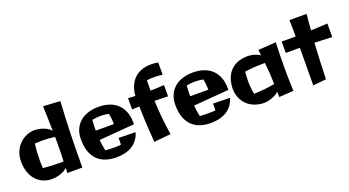

<svg xmlns="http://www.w3.org/2000/svg" viewBox="-53 -1333 3550 1951"><g transform="rotate(-20 1721.5 -357.5)"><path d="M612.8 -706.1Q601.6 -531.2 596.7 -351.8Q591.8 -172.4 591.8 4.9H429.2L432.1 -49.8Q408.7 -27.3 380.4 -15.1Q352.1 -2.9 326.7 2.4Q296.9 8.8 267.1 9.8Q211.4 9.8 166.7 -10.3Q122.1 -30.3 91.1 -66.4Q60.1 -102.5 43.5 -153.3Q26.9 -204.1 26.9 -265.1Q26.9 -305.7 36.6 -340.3Q46.4 -375 63.5 -403.3Q80.6 -431.6 103.5 -453.1Q126.5 -474.6 152.3 -489.3Q178.2 -503.9 206.1 -511.5Q233.9 -519 261.2 -519Q294.9 -518.1 327.1 -510.3Q340.8 -506.8 355.5 -501.7Q370.1 -496.6 384.5 -489.3Q398.9 -481.9 412.4 -472.2Q425.8 -462.4 437 -449.2Q435.5 -517.1 433.6 -583.7Q431.6 -650.4 429.2 -716.8ZM373 -118.2Q386.7 -118.2 402.1 -118.2Q417.5 -118.2 434.1 -119.1Q436.5 -169.4 437.3 -220.5Q438 -271.5 438 -323.2V-382.8Q401.4 -386.7 370.4 -389.4Q339.4 -392.1 304.2 -392.1Q285.6 -392.1 265.9 -391.4Q246.1 -390.6 222.2 -389.2Q215.8 -345.2 212.9 -301.8Q210 -258.3 210 -213.9Q210 -191.9 210.2 -170.4Q210.4 -148.9 212.9 -127Q237.3 -124.5 258.1 -123Q278.8 -121.6 298.1 -120.4Q317.4 -119.1 335.7 -118.7Q354 -118.2 373 -118.2Z M1234.9 -229 853 -198.2Q855.5 -168 859.9 -138.2Q864.3 -108.4 871.1 -78.1Q914.1 -75.2 954.1 -75.2Q976.1 -75.2 996.6 -75.9Q1017.1 -76.7 1039.1 -78.1Q1040 -87.9 1040.5 -97.7Q1041 -107.4 1041 -117.2Q1041 -126 1040.8 -134.5Q1040.5 -143.1 1039.1 -151.9L1223.1 -147.9Q1209.5 -101.6 1183.8 -68.4Q1158.2 -35.2 1123.3 -13.9Q1088.4 7.3 1045.4 17.1Q1002.4 26.9 955.1 26.9Q897 26.9 845.9 11.2Q794.9 -4.4 757.1 -39.3Q719.2 -74.2 697.5 -130.4Q675.8 -186.5 675.8 -268.1Q675.8 -334 698.7 -381.3Q721.7 -428.7 760 -459.5Q798.3 -490.2 848.9 -504.6Q899.4 -519 955.1 -519Q1013.2 -519 1064.2 -503.4Q1115.2 -487.8 1153.1 -454.6Q1190.9 -421.4 1212.9 -369.6Q1234.9 -317.9 1234.9 -246.1ZM848.1 -300.8H1043.9Q1043.9 -361.3 1031.7 -416Q989.7 -424.8 943.8 -424.8Q898.9 -424.8 853 -416Q850.1 -388.7 849.1 -360.6Q848.1 -332.5 848.1 -300.8Z M1657.7 -377Q1621.1 -378.4 1585.2 -379.2Q1549.3 -379.9 1512.7 -380.9Q1516.6 -286.6 1525.6 -194.1Q1534.7 -101.6 1549.8 -7.8L1368.2 9.8Q1363.3 -48.8 1359.9 -104Q1356.4 -159.2 1354 -209Q1351.6 -258.8 1350.1 -302Q1348.6 -345.2 1348.1 -379.9L1269 -377V-499Q1288.6 -497.6 1307.9 -496.3Q1327.1 -495.1 1347.2 -494.1Q1347.2 -497.6 1348.1 -509.8Q1349.1 -522 1352.5 -540Q1356 -558.1 1363.3 -580.1Q1370.6 -602.1 1383.3 -624.5Q1396 -647 1414.8 -668.2Q1433.6 -689.5 1460.4 -705.8Q1487.3 -722.2 1523.2 -732.2Q1559.1 -742.2 1606 -742.2Q1623 -742.2 1641.8 -740.5Q1660.6 -738.8 1681.2 -734.9V-602.1Q1657.7 -606 1634.5 -607.4Q1611.3 -608.9 1586.9 -608.9Q1568.8 -608.9 1549.8 -607.9Q1530.8 -606.9 1511.7 -604Q1510.7 -579.1 1510.7 -554.4Q1510.7 -529.8 1510.7 -504.9V-492.2Q1547.4 -493.2 1583.7 -494.6Q1620.1 -496.1 1657.7 -499Z M2255.9 -229 1874 -198.2Q1876.5 -168 1880.9 -138.2Q1885.3 -108.4 1892.1 -78.1Q1935.1 -75.2 1975.1 -75.2Q1997.1 -75.2 2017.6 -75.9Q2038.1 -76.7 2060.1 -78.1Q2061 -87.9 2061.5 -97.7Q2062 -107.4 2062 -117.2Q2062 -126 2061.8 -134.5Q2061.5 -143.1 2060.1 -151.9L2244.1 -147.9Q2230.5 -101.6 2204.8 -68.4Q2179.2 -35.2 2144.3 -13.9Q2109.4 7.3 2066.4 17.1Q2023.4 26.9 1976.1 26.9Q1918 26.9 1866.9 11.2Q1815.9 -4.4 1778.1 -39.3Q1740.2 -74.2 1718.5 -130.4Q1696.8 -186.5 1696.8 -268.1Q1696.8 -334 1719.7 -381.3Q1742.7 -428.7 1781 -459.5Q1819.3 -490.2 1869.9 -504.6Q1920.4 -519 1976.1 -519Q2034.2 -519 2085.2 -503.4Q2136.2 -487.8 2174.1 -454.6Q2211.9 -421.4 2233.9 -369.6Q2255.9 -317.9 2255.9 -246.1ZM1869.1 -300.8H2064.9Q2064.9 -361.3 2052.7 -416Q2010.7 -424.8 1964.8 -424.8Q1919.9 -424.8 1874 -416Q1871.1 -388.7 1870.1 -360.6Q1869.1 -332.5 1869.1 -300.8Z M2716.8 16.1Q2716.8 2 2716.3 -12.5Q2715.8 -26.9 2715.8 -41Q2689.9 -17.6 2661.9 -5.6Q2633.8 6.3 2610.4 12.2Q2583 19 2556.2 20Q2507.3 20 2462.2 5.1Q2417 -9.8 2381.8 -39.6Q2346.7 -69.3 2325 -114Q2303.2 -158.7 2300.8 -217.8Q2300.8 -277.3 2316.9 -326.4Q2333 -375.5 2365.2 -410.6Q2397.5 -445.8 2445.3 -465.1Q2493.2 -484.4 2556.2 -484.9Q2558.1 -484.9 2571 -484.1Q2584 -483.4 2603 -479.7Q2622.1 -476.1 2644.5 -468Q2667 -460 2689 -445.8L2681.2 -505.9L2874 -519Q2868.2 -378.9 2868.2 -240.2Q2868.2 -206.5 2868.4 -176.5Q2868.7 -146.5 2869.4 -116.9Q2870.1 -87.4 2871.3 -57.4Q2872.6 -27.3 2874 5.9ZM2488.8 -102.1Q2546.9 -104.5 2603 -109.9Q2659.2 -115.2 2713.9 -126Q2712.4 -186.5 2708.7 -243.2Q2705.1 -299.8 2698.7 -358.9H2670.9Q2623.5 -358.9 2575.9 -355.7Q2528.3 -352.5 2480 -345.2Q2474.1 -293.9 2474.1 -242.2Q2474.1 -222.7 2475.1 -205.8Q2476.1 -189 2477.8 -172.4Q2479.5 -155.8 2482.2 -138.7Q2484.9 -121.6 2488.8 -102.1Z M3431.6 -372.1Q3384.3 -374.5 3336.7 -376.5Q3289.1 -378.4 3241.7 -379.9Q3235.8 -282.7 3231.4 -186Q3227.1 -89.4 3224.6 8.8L3082 22.9Q3085 -155.8 3085 -331.1V-382.8H3049.8Q3020.5 -382.8 2991.2 -382.3Q2961.9 -381.8 2932.6 -381.8V-505.9Q2945.3 -505.9 2958.3 -505.4Q2971.2 -504.9 2984.9 -504.9H3084Q3084 -550.3 3083.5 -594.5Q3083 -638.7 3082 -683.1H3267.1Q3262.2 -639.2 3258.5 -595.9Q3254.9 -552.7 3252 -509.8Q3297.4 -511.7 3341.6 -513.9Q3385.7 -516.1 3431.6 -519Z"/></g></svg>

Font: Galindo
Style: Regular
Weight: 400
Version: Version 1.000